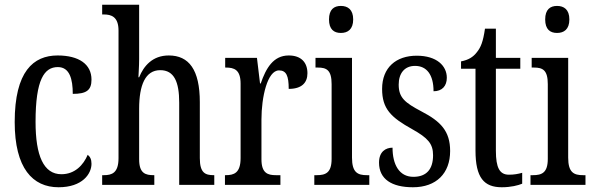

<svg xmlns="http://www.w3.org/2000/svg" viewBox="-20 -780 2501 810"><path d="M227 10C328 10 366 -47 366 -89C366 -108 360 -119 350 -127C332 -84 296 -45 239 -45C164 -45 130 -123 130 -266C130 -445 167 -497 224 -497C274 -497 287 -446 287 -384C343 -384 366 -398 366 -444C366 -509 313 -546 223 -546C121 -546 42 -479 42 -265C42 -70 118 10 227 10Z M411 0H631V-41H629C594 -41 567 -48 567 -108V-321C567 -421 593 -484 656 -484C715 -484 736 -434 736 -347V0H884V-41H882C846 -41 823 -50 823 -113V-349C823 -486 777 -546 692 -546C623 -546 586 -501 567 -454H564C564 -462 567 -499 567 -531V-760H411V-719H418C449 -719 480 -710 480 -651V-113C480 -50 452 -41 418 -41H411Z M929 0H1163V-41H1144C1110 -41 1083 -49 1083 -108V-276C1083 -370 1108 -483 1157 -483C1188 -483 1198 -460 1198 -405C1253 -405 1277 -431 1277 -471C1277 -516 1251 -546 1198 -546C1133 -546 1102 -492 1080 -428H1077L1064 -536H930V-495H933C968 -495 995 -486 995 -427V-113C995 -50 967 -41 932 -41H929Z M1418 -641C1447 -641 1470 -656 1470 -698C1470 -740 1447 -755 1418 -755C1389 -755 1368 -740 1368 -698C1368 -656 1389 -641 1418 -641ZM1306 0H1538V-41H1528C1489 -41 1465 -52 1465 -115V-536H1311V-495H1321C1358 -495 1379 -484 1379 -425V-110C1379 -51 1354 -41 1316 -41H1306Z M1722 10C1821 10 1879 -49 1879 -143C1879 -227 1839 -268 1758 -310C1688 -347 1662 -368 1662 -423C1662 -470 1686 -502 1731 -502C1780 -502 1809 -465 1809 -395C1845 -395 1865 -417 1865 -452C1865 -502 1823 -545 1738 -545C1651 -545 1592 -495 1592 -405C1592 -321 1629 -285 1719 -235C1785 -198 1807 -174 1807 -125C1807 -67 1780 -34 1724 -34C1664 -34 1636 -86 1636 -157C1607 -157 1579 -140 1579 -94C1579 -24 1633 10 1722 10Z M2097 10C2136 10 2166 2 2183 -5V-51C2165 -46 2149 -43 2127 -43C2088 -43 2072 -72 2072 -144V-490H2175V-536H2072V-659H2026C2018 -603 2008 -580 1992 -560C1976 -539 1956 -527 1925 -521V-490H1986V-145C1986 -30 2022 10 2097 10Z M2330 -641C2359 -641 2382 -656 2382 -698C2382 -740 2359 -755 2330 -755C2301 -755 2280 -740 2280 -698C2280 -656 2301 -641 2330 -641ZM2218 0H2450V-41H2440C2401 -41 2377 -52 2377 -115V-536H2223V-495H2233C2270 -495 2291 -484 2291 -425V-110C2291 -51 2266 -41 2228 -41H2218Z"/></svg>

Font: Noto Serif Ethiopic XCn
Style: Regular
Weight: 400
Width: 2
Designer: Monotype Design Team
Foundry: Monotype Imaging Inc.
Version: Version 2.102